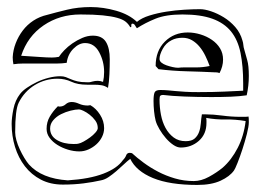

<svg xmlns="http://www.w3.org/2000/svg" viewBox="-20 -522 743 544"><path d="M673 -191H662Q636 -191 610 -194.5Q584 -198 563 -198H552Q550 -186 549 -172.5Q548 -159 544 -148Q540 -137 531.5 -129.5Q523 -122 506 -122Q486 -122 472 -132.5Q458 -143 449 -159.5Q440 -176 436 -197Q432 -218 432 -240Q432 -249 434.5 -251Q437 -253 442 -253Q465 -250 502.5 -248.5Q540 -247 579 -247Q608 -247 633.5 -248Q659 -249 679 -252Q685 -279 685 -307Q685 -336 680.5 -351.5Q676 -367 672 -382Q670 -388 669.5 -394.5Q669 -401 667 -407Q661 -429 646.5 -445.5Q632 -462 614 -473Q596 -484 578 -490Q560 -496 547 -496Q528 -496 502.5 -494.5Q477 -493 451.5 -489Q426 -485 403.5 -478Q381 -471 368 -460Q346 -481 309.5 -491.5Q273 -502 237 -502Q201 -502 170 -494.5Q139 -487 114 -480Q92 -475 74.5 -463.5Q57 -452 44.5 -435.5Q32 -419 24.5 -399.5Q17 -380 16 -360Q16 -355 16.5 -350Q17 -345 18 -340Q25 -341 31.5 -341.5Q38 -342 45 -342H141Q148 -342 155 -342.5Q162 -343 169 -344Q172 -368 188 -384Q204 -400 221 -400Q247 -400 261 -374Q275 -348 275 -318Q275 -303 272 -290Q264 -293 257 -293Q249 -293 242 -291Q235 -289 233 -289H225Q210 -289 199.5 -291.5Q189 -294 181 -297.5Q173 -301 166.5 -303.5Q160 -306 151 -306Q135 -306 117.5 -301.5Q100 -297 84.5 -289.5Q69 -282 56.5 -273.5Q44 -265 37 -256Q23 -238 18 -213Q13 -188 13 -171Q13 -137 22.5 -106Q32 -75 50.5 -51Q69 -27 96 -13Q123 1 158 1Q190 1 217 -2.5Q244 -6 266 -11Q277 -13 288 -20.5Q299 -28 309.5 -37Q320 -46 330 -55.5Q340 -65 349 -72Q366 -37 413.5 -17.5Q461 2 539 2Q579 2 605 -10Q631 -22 643 -39Q646 -43 653 -60.5Q660 -78 667 -99.5Q674 -121 679.5 -142.5Q685 -164 685 -176Q685 -190 684 -192Q682 -191 673 -191ZM529 -9Q501 -9 475.5 -16.5Q450 -24 428 -35.5Q406 -47 387 -61Q368 -75 354 -88L348 -89Q340 -89 337.5 -82Q335 -75 328 -68Q312 -45 273 -30Q234 -15 172 -11Q98 -16 62 -56Q56 -63 49 -74.5Q42 -86 36 -99Q30 -112 26.5 -124.5Q23 -137 23 -147Q23 -211 33 -231Q49 -263 78.5 -281Q108 -299 143 -299Q164 -299 182 -290.5Q200 -282 227 -282H247Q258 -282 267.5 -280.5Q277 -279 286 -273Q289 -289 290 -311.5Q291 -334 291 -354Q291 -386 280 -403.5Q269 -421 243 -421Q228 -421 213 -414.5Q198 -408 185 -399Q172 -390 162 -379.5Q152 -369 147 -361Q137 -359 127 -359Q114 -359 93.5 -360.5Q73 -362 40 -364Q58 -419 103.5 -450Q149 -481 208 -481Q246 -481 271 -478.5Q296 -476 312 -471.5Q328 -467 336 -460.5Q344 -454 349 -445Q352 -445 352 -446V-450Q352 -455 355 -455Q360 -455 363 -449.5Q366 -444 368 -442Q391 -457 420.5 -469Q450 -481 497 -481Q548 -481 581.5 -469Q615 -457 634.5 -433Q654 -409 661.5 -372Q669 -335 669 -286V-265Q648 -264 616 -262.5Q584 -261 542 -261Q519 -261 504 -262Q489 -263 477.5 -264Q466 -265 456 -266Q446 -267 434 -267Q421 -267 418 -260Q415 -253 415 -236Q415 -222 416.5 -207Q418 -192 421 -180Q424 -169 432 -155.5Q440 -142 450 -130.5Q460 -119 471 -111.5Q482 -104 492 -104Q522 -104 543.5 -123Q565 -142 565 -174V-180Q565 -186 564 -188Q591 -183 619 -183.5Q647 -184 676 -179Q671 -137 653.5 -103Q636 -69 611 -47Q594 -33 572 -21Q550 -9 529 -9ZM229 -223Q215 -223 204 -228Q193 -233 183 -233Q173 -233 166 -226.5Q159 -220 148 -220Q147 -220 146 -220.5Q145 -221 144 -221Q130 -207 121 -191.5Q112 -176 112 -157Q112 -143 120.5 -131.5Q129 -120 142.5 -111.5Q156 -103 172.5 -98Q189 -93 205 -93Q218 -93 230.5 -98.5Q243 -104 253 -113Q263 -122 269 -134Q275 -146 275 -159Q275 -179 263.5 -197Q252 -215 236 -224Q234 -224 232.5 -223.5Q231 -223 229 -223ZM602 -315Q612 -334 612 -353Q612 -371 603.5 -385Q595 -399 580.5 -409Q566 -419 548 -424.5Q530 -430 512 -430Q473 -430 447 -404Q421 -378 421 -335L429 -326Q469 -321 509.5 -320Q550 -319 590 -317H592Q597 -317 602 -315ZM188 -114Q160 -114 141 -125.5Q122 -137 122 -158Q122 -171 131 -181.5Q140 -192 153 -198.5Q166 -205 180 -208.5Q194 -212 204 -212Q208 -212 216.5 -208Q225 -204 234 -197Q243 -190 250 -180.5Q257 -171 257 -159Q257 -154 250.5 -146.5Q244 -139 235 -132.5Q226 -126 217 -121Q208 -116 202 -115Q200 -114 188 -114ZM497 -415Q512 -415 524 -408Q536 -401 545.5 -389.5Q555 -378 562 -363.5Q569 -349 574 -335Q555 -331 536 -331H515Q508 -331 500.5 -331Q493 -331 485 -330Q478 -330 469 -332Q460 -334 451.5 -337Q443 -340 437.5 -344.5Q432 -349 432 -355Q432 -367 441 -383.5Q450 -400 466 -408Q479 -415 497 -415Z"/></svg>

Font: Londrina Sketch
Style: Regular
Weight: 400
Designer: Marcelo Magalhaes
Foundry: Marcelo Magalhães
Version: Version 1.002